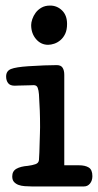

<svg xmlns="http://www.w3.org/2000/svg" viewBox="-20 -670 352 690"><path d="M211 -76H264Q286 -76 299 -68Q312 -60 312 -37Q312 -21 303.5 -10.5Q295 0 282 0H93Q81 0 68.5 -1Q56 -2 46.5 -5.5Q37 -9 30.5 -16Q24 -23 24 -36Q24 -55 39 -63.5Q54 -72 80 -74Q96 -76 107.5 -80Q119 -84 120 -95Q121 -106 121.5 -123Q122 -140 122.5 -157.5Q123 -175 123.5 -190Q124 -205 124 -213Q124 -247 123 -272.5Q122 -298 120 -331Q119 -345 115.5 -354.5Q112 -364 101 -364Q98 -364 88 -363.5Q78 -363 67 -363Q56 -363 46 -362.5Q36 -362 33 -362Q16 -362 9 -371.5Q2 -381 2 -395Q2 -415 19.5 -422Q37 -429 82 -432Q111 -434 139 -435Q167 -436 184 -436Q199 -436 205 -426.5Q211 -417 211 -401ZM92 -580Q92 -589 96 -601Q100 -613 108 -624Q116 -635 129 -642.5Q142 -650 160 -650Q185 -650 203 -632.5Q221 -615 221 -584Q221 -563 214.5 -549Q208 -535 197.5 -526Q187 -517 175 -513Q163 -509 153 -509Q127 -509 109.5 -529.5Q92 -550 92 -580Z"/></svg>

Font: Life Savers ExtraBold
Style: Regular
Weight: 800
Designer: Pablo Impallari, Rodrigo Fuenzalida, Brenda Gallo
Foundry: Pablo Impallari, Rodrigo Fuenzalida, Brenda Gallo
Version: Version 3.001; ttfautohint (v0.95) -l 8 -r 50 -G 200 -x 14 -